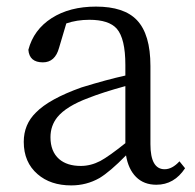

<svg xmlns="http://www.w3.org/2000/svg" viewBox="-20 -548 592 582"><path d="M196 14Q133 14 94 -20Q52 -56 52 -118Q52 -171 89 -207Q129 -248 227 -283Q305 -307 360 -319V-351Q360 -431 334 -461Q310 -488 251 -488Q213 -488 181 -477L159 -403Q147 -359 110 -359Q69 -359 66 -397Q82 -458 136.5 -493Q191 -528 271 -528Q356 -528 395 -487Q436 -444 436 -348V-111Q436 -35 479 -35Q502 -35 524 -59L541 -38Q508 12 454 12Q416 12 392.5 -11.5Q369 -35 362 -77Q313 -27 281 -8Q242 14 196 14ZM225 -45Q255 -45 284 -60Q310 -74 360 -114V-287Q291 -268 248 -251Q181 -226 154 -193Q133 -167 133 -132Q133 -89 159 -66Q183 -45 225 -45Z"/></svg>

Font: GenRyuMin TW R
Style: Regular
Weight: 400
Version: Version 1.501;PS 1;hotconv 16.6.51;makeotf.lib2.5.65220